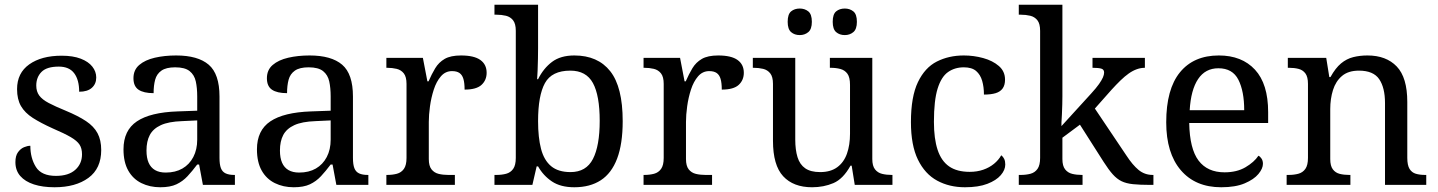

<svg xmlns="http://www.w3.org/2000/svg" viewBox="-20 -780 6065 810"><path d="M210 10Q160 10 123 -2Q86 -14 65.5 -37.5Q45 -61 45 -96Q45 -123 56 -138Q67 -153 81.5 -159Q96 -165 108 -165Q108 -113 131.5 -75.5Q155 -38 216 -38Q269 -38 297.5 -63.5Q326 -89 326 -129Q326 -154 315.5 -170Q305 -186 278.5 -201.5Q252 -217 203 -238Q152 -261 118.5 -282.5Q85 -304 68.5 -332.5Q52 -361 52 -404Q52 -472 103.5 -508.5Q155 -545 240 -545Q288 -545 320.5 -532.5Q353 -520 369.5 -499Q386 -478 386 -453Q386 -426 367.5 -409.5Q349 -393 314 -393Q314 -443 293 -471Q272 -499 228 -499Q177 -499 155 -476.5Q133 -454 133 -419Q133 -394 145.5 -377Q158 -360 185.5 -345.5Q213 -331 257 -313Q310 -291 343 -269Q376 -247 391.5 -218Q407 -189 407 -147Q407 -69 353 -29.5Q299 10 210 10Z M656 10Q612 10 576.5 -7.5Q541 -25 521 -60.5Q501 -96 501 -150Q501 -230 557.5 -268Q614 -306 729 -310L812 -313V-373Q812 -409 806 -436.5Q800 -464 780 -480Q760 -496 719 -496Q681 -496 661 -482Q641 -468 634.5 -443.5Q628 -419 628 -387Q586 -387 564.5 -401.5Q543 -416 543 -450Q543 -485 567.5 -506Q592 -527 633 -536.5Q674 -546 723 -546Q815 -546 860.5 -507Q906 -468 906 -373V-114Q906 -86 912 -70.5Q918 -55 932 -48.5Q946 -42 968 -42H971V0H836L820 -86H812Q791 -58 771 -36.5Q751 -15 724.5 -2.5Q698 10 656 10ZM679 -52Q720 -52 749.5 -69Q779 -86 795.5 -117.5Q812 -149 812 -191V-272L748 -269Q691 -267 658.5 -252Q626 -237 612 -210.5Q598 -184 598 -145Q598 -114 607 -93.5Q616 -73 634 -62.5Q652 -52 679 -52Z M1219 10Q1175 10 1139.5 -7.5Q1104 -25 1084 -60.5Q1064 -96 1064 -150Q1064 -230 1120.5 -268Q1177 -306 1292 -310L1375 -313V-373Q1375 -409 1369 -436.5Q1363 -464 1343 -480Q1323 -496 1282 -496Q1244 -496 1224 -482Q1204 -468 1197.5 -443.5Q1191 -419 1191 -387Q1149 -387 1127.5 -401.5Q1106 -416 1106 -450Q1106 -485 1130.5 -506Q1155 -527 1196 -536.5Q1237 -546 1286 -546Q1378 -546 1423.5 -507Q1469 -468 1469 -373V-114Q1469 -86 1475 -70.5Q1481 -55 1495 -48.5Q1509 -42 1531 -42H1534V0H1399L1383 -86H1375Q1354 -58 1334 -36.5Q1314 -15 1287.5 -2.5Q1261 10 1219 10ZM1242 -52Q1283 -52 1312.5 -69Q1342 -86 1358.5 -117.5Q1375 -149 1375 -191V-272L1311 -269Q1254 -267 1221.5 -252Q1189 -237 1175 -210.5Q1161 -184 1161 -145Q1161 -114 1170 -93.5Q1179 -73 1197 -62.5Q1215 -52 1242 -52Z M1610 0V-42H1613Q1636 -42 1654.5 -47Q1673 -52 1684 -67.5Q1695 -83 1695 -114V-426Q1695 -456 1683.5 -470.5Q1672 -485 1653.5 -489.5Q1635 -494 1613 -494H1610V-536H1764L1783 -437H1788Q1801 -467 1816 -492Q1831 -517 1856 -531.5Q1881 -546 1925 -546Q1980 -546 2006.5 -527Q2033 -508 2033 -473Q2033 -442 2011.5 -422Q1990 -402 1940 -402Q1940 -430 1935 -447Q1930 -464 1918.5 -472Q1907 -480 1887 -480Q1859 -480 1840 -458Q1821 -436 1810 -402Q1799 -368 1794 -331.5Q1789 -295 1789 -266V-109Q1789 -80 1800.5 -65.5Q1812 -51 1830.5 -46.5Q1849 -42 1871 -42H1899V0Z M2403 10Q2345 10 2308.5 -14.5Q2272 -39 2250 -78H2244L2226 0H2066V-42H2074Q2097 -42 2115.5 -47Q2134 -52 2145 -67.5Q2156 -83 2156 -114V-650Q2156 -680 2144.5 -694.5Q2133 -709 2114.5 -713.5Q2096 -718 2074 -718H2066V-760H2250V-576Q2250 -559 2249.5 -532.5Q2249 -506 2248 -481.5Q2247 -457 2246 -446H2250Q2273 -492 2309 -519Q2345 -546 2403 -546Q2502 -546 2554.5 -479.5Q2607 -413 2607 -269Q2607 -173 2583.5 -111Q2560 -49 2514.5 -19.5Q2469 10 2403 10ZM2387 -54Q2453 -54 2481.5 -109.5Q2510 -165 2510 -270Q2510 -377 2481.5 -429.5Q2453 -482 2386 -482Q2308 -482 2279 -429.5Q2250 -377 2250 -269Q2250 -200 2262.5 -152Q2275 -104 2305 -79Q2335 -54 2387 -54Z M2695 0V-42H2698Q2721 -42 2739.5 -47Q2758 -52 2769 -67.5Q2780 -83 2780 -114V-426Q2780 -456 2768.5 -470.5Q2757 -485 2738.5 -489.5Q2720 -494 2698 -494H2695V-536H2849L2868 -437H2873Q2886 -467 2901 -492Q2916 -517 2941 -531.5Q2966 -546 3010 -546Q3065 -546 3091.5 -527Q3118 -508 3118 -473Q3118 -442 3096.5 -422Q3075 -402 3025 -402Q3025 -430 3020 -447Q3015 -464 3003.5 -472Q2992 -480 2972 -480Q2944 -480 2925 -458Q2906 -436 2895 -402Q2884 -368 2879 -331.5Q2874 -295 2874 -266V-109Q2874 -80 2885.5 -65.5Q2897 -51 2915.5 -46.5Q2934 -42 2956 -42H2984V0Z M3406 10Q3327 10 3284 -36.5Q3241 -83 3241 -186V-426Q3241 -456 3229.5 -470.5Q3218 -485 3199.5 -489.5Q3181 -494 3159 -494H3156V-536H3335V-191Q3335 -148 3344.5 -117Q3354 -86 3377 -70Q3400 -54 3440 -54Q3484 -54 3512 -74.5Q3540 -95 3553 -131.5Q3566 -168 3566 -216V-422Q3566 -454 3555 -469Q3544 -484 3525.5 -489Q3507 -494 3484 -494H3481V-536H3660V-109Q3660 -80 3671.5 -65.5Q3683 -51 3701.5 -46.5Q3720 -42 3742 -42H3745V0H3586L3573 -81H3568Q3537 -25 3496 -7.5Q3455 10 3406 10ZM3544 -632Q3522 -632 3507.5 -644.5Q3493 -657 3493 -688Q3493 -720 3507.5 -732Q3522 -744 3544 -744Q3565 -744 3580 -732Q3595 -720 3595 -688Q3595 -657 3580 -644.5Q3565 -632 3544 -632ZM3354 -632Q3332 -632 3317.5 -644.5Q3303 -657 3303 -688Q3303 -720 3317.5 -732Q3332 -744 3354 -744Q3375 -744 3390 -732Q3405 -720 3405 -688Q3405 -657 3390 -644.5Q3375 -632 3354 -632Z M4051 10Q3985 10 3933.5 -18Q3882 -46 3852.5 -106.5Q3823 -167 3823 -265Q3823 -372 3852.5 -433.5Q3882 -495 3932.5 -520.5Q3983 -546 4046 -546Q4088 -546 4128 -535Q4168 -524 4194 -501.5Q4220 -479 4220 -444Q4220 -421 4210 -407Q4200 -393 4180.5 -387Q4161 -381 4131 -381Q4131 -413 4123.5 -439Q4116 -465 4098 -480.5Q4080 -496 4046 -496Q4008 -496 3979.5 -476Q3951 -456 3935.5 -406Q3920 -356 3920 -266Q3920 -195 3935.5 -148Q3951 -101 3984 -78Q4017 -55 4071 -55Q4102 -55 4128 -64Q4154 -73 4173.5 -89Q4193 -105 4204 -125Q4212 -119 4216.5 -109.5Q4221 -100 4221 -86Q4221 -63 4202 -41Q4183 -19 4145.5 -4.5Q4108 10 4051 10Z M4278 0V-42H4286Q4309 -42 4327.5 -47Q4346 -52 4357 -67.5Q4368 -83 4368 -114V-650Q4368 -680 4356.5 -694.5Q4345 -709 4326.5 -713.5Q4308 -718 4286 -718H4278V-760H4462V-374Q4462 -361 4461.5 -340Q4461 -319 4460 -298Q4459 -277 4458 -263V-248L4583 -385Q4605 -409 4616.5 -425.5Q4628 -442 4633 -453.5Q4638 -465 4638 -474Q4638 -487 4626 -490.5Q4614 -494 4589 -494V-536H4810V-494Q4793 -494 4776 -488Q4759 -482 4742 -470Q4725 -458 4707 -440.5Q4689 -423 4669 -401L4599 -322L4732 -124Q4758 -84 4783.5 -63Q4809 -42 4843 -42H4846V0H4832Q4789 0 4760 -3Q4731 -6 4711.5 -15.5Q4692 -25 4674.5 -44.5Q4657 -64 4636 -97L4536 -254L4462 -199V-109Q4462 -80 4473.5 -65.5Q4485 -51 4503.5 -46.5Q4522 -42 4544 -42H4547V0Z M5132 10Q5023 10 4961.5 -62Q4900 -134 4900 -264Q4900 -404 4958 -475Q5016 -546 5122 -546Q5219 -546 5274.5 -486Q5330 -426 5330 -307V-261H4997Q4999 -152 5036.5 -102.5Q5074 -53 5146 -53Q5198 -53 5234.5 -74.5Q5271 -96 5289 -123Q5296 -120 5302 -111Q5308 -102 5308 -89Q5308 -69 5289 -46Q5270 -23 5231 -6.5Q5192 10 5132 10ZM5229 -315Q5229 -395 5204.5 -443.5Q5180 -492 5120 -492Q5065 -492 5034.5 -446.5Q5004 -401 4999 -315Z M5408 0V-42H5416Q5439 -42 5457.5 -47Q5476 -52 5487 -67.5Q5498 -83 5498 -114V-426Q5498 -456 5487 -470.5Q5476 -485 5458 -489.5Q5440 -494 5418 -494H5413V-536H5575L5588 -455H5593Q5614 -493 5637.5 -512.5Q5661 -532 5689 -539Q5717 -546 5749 -546Q5828 -546 5872.5 -499.5Q5917 -453 5917 -350V-114Q5917 -83 5926.5 -67.5Q5936 -52 5953 -47Q5970 -42 5992 -42H5997V0H5823V-345Q5823 -410 5798.5 -446Q5774 -482 5713 -482Q5668 -482 5641.5 -459.5Q5615 -437 5603.5 -400Q5592 -363 5592 -320V-109Q5592 -80 5603 -65.5Q5614 -51 5632 -46.5Q5650 -42 5672 -42H5677V0Z"/></svg>

Font: Noto Serif Georgian
Style: Regular
Weight: 400
Designer: Monotype Design Team, Akaki Razmadze
Foundry: Google LLC
Version: Version 2.002